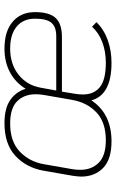

<svg xmlns="http://www.w3.org/2000/svg" viewBox="154 -674 530 879"><g transform="rotate(-90 419.5 -235.0)"><path d="M50 -129Q50 -141 54 -169L77 -301Q91 -380 145 -430Q199 -480 295 -480Q362 -480 400 -454Q438 -428 452 -383Q480 -429 527 -454.5Q574 -480 636 -480Q715 -480 759 -442.5Q803 -405 803 -340Q803 -275 776.5 -246Q750 -217 689 -217H439L429 -156Q426 -138 426 -121Q426 -70 460 -43Q494 -16 571 -16Q622 -16 665 -32Q708 -48 736 -79L757 -59Q724 -25 675.5 -7.5Q627 10 571 10Q424 10 399 -82Q338 10 211 10Q129 10 89.5 -28.5Q50 -67 50 -129ZM401 -169 424 -301Q427 -319 427 -337Q427 -390 395 -422Q363 -454 293 -454Q211 -454 165 -410.5Q119 -367 107 -301L84 -169Q81 -151 81 -133Q81 -81 113.5 -48.5Q146 -16 216 -16Q299 -16 344 -59Q389 -102 401 -169ZM693 -243Q736 -243 754.5 -265.5Q773 -288 773 -340Q773 -394 737 -424Q701 -454 636 -454Q565 -454 516.5 -415.5Q468 -377 457 -314L444 -243Z"/></g></svg>

Font: KoHo ExtraLight
Style: Italic
Weight: 275
Italic angle: -10°
Version: Version 1.000; ttfautohint (v1.6)